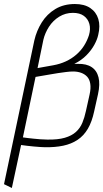

<svg xmlns="http://www.w3.org/2000/svg" viewBox="-21 -723 515 956"><path d="M150 -522 -1 194 38 213 84 -1Q98 1 114.5 3Q131 5 148 6.5Q165 8 179.5 9Q194 10 202 10Q253 11 293.5 2.5Q334 -6 365 -26.5Q396 -47 416.5 -82Q437 -117 448 -169L467 -254Q478 -304 469.5 -338Q461 -372 435 -389Q409 -406 367 -405H349Q385 -423 409.5 -448Q434 -473 448.5 -499.5Q463 -526 468 -549Q479 -594 468.5 -628.5Q458 -663 428.5 -683Q399 -703 352 -703Q296 -703 254.5 -678Q213 -653 187 -611.5Q161 -570 150 -522ZM195 -525Q203 -559 223 -590Q243 -621 274 -640Q305 -659 342 -659Q376 -659 396.5 -644Q417 -629 424 -604Q431 -579 422 -548Q413 -520 397.5 -495.5Q382 -471 359 -451Q336 -431 307 -417.5Q278 -404 244 -398L166 -384ZM93 -39 156 -340 232 -353Q248 -356 268 -359Q288 -362 308 -364.5Q328 -367 343 -367Q365 -367 383 -360.5Q401 -354 413 -341Q425 -328 428.5 -305.5Q432 -283 425 -252L407 -171Q400 -138 389 -111.5Q378 -85 357 -66Q336 -47 301.5 -37Q267 -27 214 -28Q197 -28 179.5 -29.5Q162 -31 146.5 -32.5Q131 -34 119 -35.5Q107 -37 100 -38Q93 -39 93 -39Z"/></svg>

Font: Advent Pro Light
Style: Italic
Weight: 300
Italic angle: -12°
Version: Version 3.000